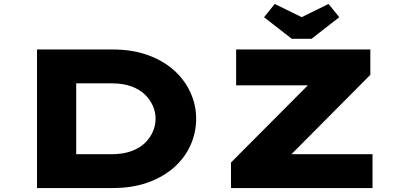

<svg xmlns="http://www.w3.org/2000/svg" viewBox="-20 -950 2006 970"><path d="M167 0V-700H549Q649 -700 727.5 -671.5Q806 -643 860 -594Q914 -545 942.5 -482Q971 -419 971 -350Q971 -280 942.5 -216.5Q914 -153 859.5 -104.5Q805 -56 727 -28Q649 0 549 0ZM365 -126 334 -171H544Q602 -171 644 -186.5Q686 -202 712.5 -228Q739 -254 752.5 -285.5Q766 -317 766 -350Q766 -383 752.5 -414.5Q739 -446 712.5 -472Q686 -498 644 -513.5Q602 -529 544 -529H331L365 -572ZM1147 0V-129L1629 -613L1732 -519H1173V-700H1851V-572L1369 -87L1267 -171H1862V0ZM1454 -754 1314 -863 1368 -930 1519 -856H1489L1640 -930L1694 -863L1554 -754Z"/></svg>

Font: Lexend Zetta ExtraBold
Style: Regular
Weight: 800
Designer: Bonnie Shaver-Troup, Thomas Jockin
Foundry: Lexend
Version: Version 1.007